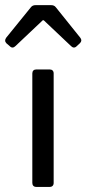

<svg xmlns="http://www.w3.org/2000/svg" viewBox="-46 -735 340 755"><path d="M75.2 -706.1 -21.5 -586.9C-27.3 -579.1 -27.3 -571.3 -20.5 -564.5L-6.8 -552.7C0 -545.9 7.8 -546.9 14.6 -553.7L122.1 -655.3H126L233.4 -553.7C240.2 -546.9 248 -545.9 254.9 -552.7L268.6 -565.4C275.4 -572.3 275.4 -579.1 269.5 -586.9L173.8 -706.1C168.9 -712.9 162.1 -714.8 154.3 -714.8H94.7C86.9 -714.8 80.1 -712.9 75.2 -706.1ZM81.1 -446.3V-15.6C81.1 -5.9 86.9 0 96.7 0H149.4C159.2 0 165 -5.9 165 -15.6V-446.3C165 -456.1 159.2 -461.9 149.4 -461.9H96.7C86.9 -461.9 81.1 -456.1 81.1 -446.3Z"/></svg>

Font: Ed Sans Neue
Style: Regular
Weight: 400
Designer: Stephen Hutchings
Version: Version 1.004;PS 001.004;hotconv 1.0.88;makeotf.lib2.5.64775